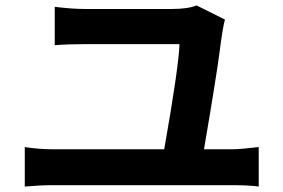

<svg xmlns="http://www.w3.org/2000/svg" viewBox="-20 -721 1040 705"><path d="M806 -649Q798 -622 786.5 -532Q775 -442 729 -173H837Q861 -173 930 -181V-36Q895 -41 837 -41H170Q128 -41 71 -36V-181Q122 -173 170 -173H583Q637 -480 639 -559H294Q229 -559 181 -555V-696Q245 -688 293 -688H609Q670 -688 702 -701Z"/></svg>

Font: Swei Fan Sans CJK TC
Style: Bold
Weight: 700
Version: Version 2.130